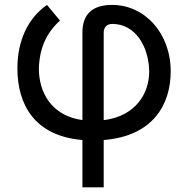

<svg xmlns="http://www.w3.org/2000/svg" viewBox="-20 -573 781 797"><path d="M322.1 8.2V204.5H410.5V8.2C612.6 -7.8 688.6 -136.4 688.6 -277C688.6 -435.4 580.6 -552.6 445.7 -552.6C366.5 -552.6 322.1 -517 322.1 -437.5V-74.6C194.6 -92 141.3 -188.2 141.3 -289.1C144.2 -374.6 173.3 -437.1 229 -487.6L175.1 -552.6C94.1 -496.4 52.2 -401.6 52.2 -289.1C52.2 -137.8 124.6 -8.2 322.1 8.2ZM410.5 -74.2V-438.2C410.5 -457.7 422.2 -473.7 446.4 -473.7C540.1 -473.7 596.9 -383.5 599.4 -277C599.4 -183.6 542.3 -90.9 410.5 -74.2Z"/></svg>

Font: Margiela Sans Text
Style: Regular
Weight: 400
Designer: Stefan Endress, Andreas Faust
Version: Version 1.100;FEAKit 1.0